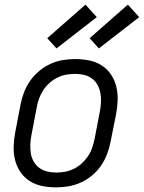

<svg xmlns="http://www.w3.org/2000/svg" viewBox="-20 -797 621 829"><path d="M222 12Q191 12 161.5 6Q132 0 108 -15.5Q84 -31 68 -54.5Q52 -78 45 -106.5Q38 -135 39 -165.5Q40 -196 46 -227L69 -347Q74 -373 84 -399Q94 -425 110.5 -448.5Q127 -472 150 -491Q173 -510 198.5 -521.5Q224 -533 251 -537.5Q278 -542 304 -542Q335 -542 365 -536Q395 -530 419 -514.5Q443 -499 459 -475.5Q475 -452 482 -423.5Q489 -395 488 -364.5Q487 -334 481 -303L457 -183Q452 -157 442 -131Q432 -105 416 -81.5Q400 -58 377 -39Q354 -20 328 -8.5Q302 3 275 7.5Q248 12 222 12ZM223 -52Q242 -52 261 -55.5Q280 -59 298.5 -68Q317 -77 332.5 -91Q348 -105 359.5 -122Q371 -139 377.5 -158Q384 -177 388 -195L411 -315Q415 -336 416 -356Q417 -376 413.5 -395Q410 -414 401 -430.5Q392 -447 377 -458Q362 -469 343 -473.5Q324 -478 304 -478Q285 -478 265.5 -474.5Q246 -471 228 -462Q210 -453 194 -439Q178 -425 167 -408Q156 -391 149 -372Q142 -353 139 -335L116 -215Q112 -194 111 -174Q110 -154 113 -135Q116 -116 125.5 -99.5Q135 -83 150 -72Q165 -61 184 -56.5Q203 -52 223 -52ZM407 -588 367 -632 532 -777 581 -723ZM224 -588 184 -632 349 -777 398 -723Z"/></svg>

Font: Lode Term
Style: Italic
Weight: 400
Italic angle: -11°
Monospace: yes
Designer: Belleve Invis
Foundry: Belleve Invis
Version: Version 29.2.0